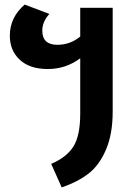

<svg xmlns="http://www.w3.org/2000/svg" viewBox="-20 -601 600 840"><path d="M331 -567H473V-113Q473 -15 444 53Q415 121 368.5 157.5Q322 194 250 219L204 116Q270 88 300.5 41Q331 -6 331 -104V-346Q268 -299 189 -299Q110 -299 66.5 -339.5Q23 -380 23 -445Q23 -525 88 -581L196 -540Q165 -506 165 -467Q165 -405 231 -405Q287 -405 331 -441Z"/></svg>

Font: FiraGO SemiBold
Style: Regular
Weight: 600
Designer: bBox Type
Foundry: bBox Type GmbH
Version: Version 1.001;PS 001.001;hotconv 1.0.88;makeotf.lib2.5.64775